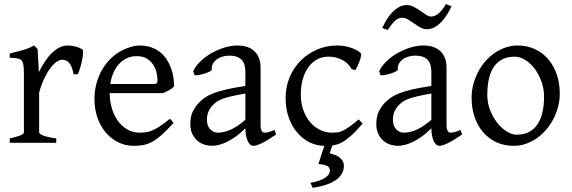

<svg xmlns="http://www.w3.org/2000/svg" viewBox="-20 -688 2756 925"><path d="M376 -450.7Q380.4 -447.8 380.1 -433.6Q379.9 -419.4 376.2 -400.9Q372.6 -382.3 366.7 -362.8Q360.8 -343.3 355 -330.1H334Q331.1 -349.6 325.7 -363.3Q320.3 -377 313.2 -385Q306.2 -393.1 297.6 -396.7Q289.1 -400.4 279.8 -400.4Q269 -400.4 254.6 -391.4Q240.2 -382.3 225.1 -363Q210 -343.8 195.1 -313.7Q180.2 -283.7 168.5 -242.2V-50.8Q168.5 -43.5 186.8 -35.6Q205.1 -27.8 251 -21V0H26.9V-21Q59.1 -28.3 77.1 -35.4Q95.2 -42.5 95.2 -50.8V-335Q95.2 -351.1 94.2 -362.1Q93.3 -373 91.8 -379.9Q90.3 -386.7 88.1 -390.6Q85.9 -394.5 84 -397Q80.6 -400.4 76.4 -402.6Q72.3 -404.8 65.7 -406.2Q59.1 -407.7 49.8 -408.4Q40.5 -409.2 26.9 -410.2V-429.7Q58.6 -438 89.1 -446.5Q119.6 -455.1 144 -468.8L161.1 -451.7L167.5 -340.8Q180.7 -367.7 196 -391.1Q211.4 -414.6 229 -431.9Q246.6 -449.2 265.9 -459Q285.2 -468.8 306.2 -468.8Q321.8 -468.8 339.8 -464.8Q357.9 -460.9 376 -450.7Z M638.2 -417.5Q612.8 -417.5 591.6 -407.7Q570.3 -397.9 554 -380.1Q537.6 -362.3 526.6 -337.6Q515.6 -313 511.2 -283.2H720.2Q731.4 -283.2 735.1 -286.9Q738.8 -290.5 738.8 -300.8Q738.8 -314 735.1 -333.7Q731.4 -353.5 720.5 -372.3Q709.5 -391.1 689.7 -404.3Q669.9 -417.5 638.2 -417.5ZM818.8 -272Q810.1 -262.2 795.4 -253.9Q780.8 -245.6 765.1 -239.3H508.3Q508.8 -201.2 518.8 -166.7Q528.8 -132.3 547.6 -106.2Q566.4 -80.1 593 -64.5Q619.6 -48.8 652.8 -48.8Q668 -48.8 682.4 -50.8Q696.8 -52.7 713.4 -59.6Q730 -66.4 750.2 -79.6Q770.5 -92.8 797.9 -115.2Q804.2 -111.8 808.8 -105.5Q813.5 -99.1 815.9 -95.2Q783.2 -59.6 758.5 -37.8Q733.9 -16.1 712.2 -4.4Q690.4 7.3 669.2 11Q647.9 14.6 623 14.6Q585.4 14.6 551.5 -1.5Q517.6 -17.6 491.7 -47.1Q465.8 -76.7 450.4 -118.4Q435.1 -160.2 435.1 -211.9Q435.1 -244.6 442.4 -276.4Q449.7 -308.1 463.6 -336.4Q477.5 -364.7 497.6 -388.7Q517.6 -412.6 543 -430.2Q553.7 -437.5 567.1 -444.6Q580.6 -451.7 595.2 -457Q609.9 -462.4 624.3 -465.6Q638.7 -468.8 651.9 -468.8Q683.6 -468.8 708.5 -460Q733.4 -451.2 752 -436.3Q770.5 -421.4 783.2 -401.6Q795.9 -381.8 804 -359.9Q812 -337.9 815.4 -315.2Q818.8 -292.5 818.8 -272Z M1029.8 -48.8Q1059.1 -48.8 1092 -63.7Q1125 -78.6 1162.1 -110.8V-237.3Q1121.1 -230.5 1094.5 -224.1Q1067.9 -217.8 1050.8 -211.2Q1033.7 -204.6 1023.4 -197.3Q1013.2 -189.9 1005.4 -181.6Q992.7 -168.5 984.9 -151.6Q977.1 -134.8 977.1 -111.8Q977.1 -92.3 982.9 -80.1Q988.8 -67.9 997.1 -60.8Q1005.4 -53.7 1014.4 -51.3Q1023.4 -48.8 1029.8 -48.8ZM1310.1 -40Q1268.6 -11.2 1241.5 1.7Q1214.4 14.6 1200.7 14.6Q1184.6 14.6 1173.8 -7.8Q1163.1 -30.3 1162.1 -69.8Q1140.1 -47.9 1118.2 -31.7Q1096.2 -15.6 1075.2 -5.4Q1054.2 4.9 1035.4 9.8Q1016.6 14.6 1001 14.6Q983.4 14.6 964.8 8.8Q946.3 2.9 931.4 -9.8Q916.5 -22.5 906.7 -42.5Q897 -62.5 897 -90.8Q897 -127.9 909.9 -152.8Q922.9 -177.7 940.9 -195.8Q952.6 -207.5 967.5 -218Q982.4 -228.5 1007.1 -238.3Q1031.7 -248 1068.8 -256.8Q1106 -265.6 1162.1 -273.9V-342.8Q1162.1 -359.4 1158.2 -373.8Q1154.3 -388.2 1145 -398.7Q1135.7 -409.2 1119.9 -414.8Q1104 -420.4 1080.1 -419.9Q1064.5 -419.4 1049.3 -414.6Q1034.2 -409.7 1022.9 -400.9Q1011.7 -392.1 1005.4 -380.1Q999 -368.2 1000.5 -353.5Q1001 -349.1 990.5 -343.5Q980 -337.9 965.6 -333.5Q951.2 -329.1 937.3 -326.7Q923.3 -324.2 917.5 -325.7L910.6 -344.7Q921.9 -369.1 944.8 -391.6Q967.8 -414.1 997.3 -431.2Q1026.9 -448.2 1059.8 -458.5Q1092.8 -468.8 1123.5 -468.8Q1177.2 -468.8 1206.3 -440.7Q1235.4 -412.6 1235.4 -362.3V-86.9Q1235.4 -66.4 1240.7 -57.6Q1246.1 -48.8 1254.9 -48.8Q1261.7 -48.8 1272.5 -51.3Q1283.2 -53.7 1302.7 -62Z M1636.7 111.8Q1636.7 129.9 1628.2 146.5Q1619.6 163.1 1601.6 176.8Q1583.5 190.4 1554.9 200.7Q1526.4 210.9 1486.3 216.8L1475.6 192.9Q1501 188.5 1518.8 181.9Q1536.6 175.3 1547.9 167.5Q1559.1 159.7 1564.2 151.1Q1569.3 142.6 1569.3 134.8Q1569.3 118.2 1556.6 111.6Q1543.9 105 1513.7 102.1Q1514.6 100.6 1518.6 88.4Q1522 78.1 1528.8 56.2Q1534.2 40 1542.5 14.6Q1507.3 14.2 1474.1 -1Q1440.4 -17.1 1414.1 -46.9Q1387.7 -76.7 1371.8 -119.6Q1356 -162.6 1356 -216.8Q1356 -269.5 1375.2 -315.4Q1394.5 -361.3 1428 -395.3Q1461.4 -429.2 1506.8 -449Q1552.2 -468.8 1605 -468.8Q1621.1 -468.8 1637.9 -466.1Q1654.8 -463.4 1670.2 -458.3Q1685.5 -453.1 1698.5 -446Q1711.4 -439 1719.7 -430.2Q1720.7 -424.3 1718.3 -413.6Q1715.8 -402.8 1711.4 -390.9Q1707 -378.9 1701.7 -367.9Q1696.3 -356.9 1691.9 -350.1L1673.8 -355Q1669.9 -363.8 1661.1 -374Q1652.3 -384.3 1638.4 -393.6Q1624.5 -402.8 1605.2 -408.9Q1585.9 -415 1561 -415Q1535.2 -415 1511.5 -403.6Q1487.8 -392.1 1469.5 -369.1Q1451.2 -346.2 1440.2 -312Q1429.2 -277.8 1429.2 -231.9Q1429.2 -190.4 1441.7 -156.5Q1454.1 -122.6 1474.9 -98.6Q1495.6 -74.7 1522.7 -61.8Q1549.8 -48.8 1579.1 -48.8Q1592.8 -48.8 1604.5 -50Q1616.2 -51.3 1630.1 -57.6Q1644 -64 1662.4 -76.7Q1680.7 -89.4 1708 -112.8L1727.1 -92.8Q1695.3 -55.2 1671.1 -33.9Q1647 -12.7 1626.5 -1.7Q1606 9.3 1586.4 11.7Q1584 12.2 1581.1 12.7L1568.4 50.8Q1581.1 53.7 1593.5 58.3Q1606 63 1615.5 70.3Q1625 77.6 1630.9 87.9Q1636.7 98.1 1636.7 111.8Z M1925.8 -48.8Q1955.1 -48.8 1988 -63.7Q2021 -78.6 2058.1 -110.8V-237.3Q2017.1 -230.5 1990.5 -224.1Q1963.9 -217.8 1946.8 -211.2Q1929.7 -204.6 1919.4 -197.3Q1909.2 -189.9 1901.4 -181.6Q1888.7 -168.5 1880.9 -151.6Q1873 -134.8 1873 -111.8Q1873 -92.3 1878.9 -80.1Q1884.8 -67.9 1893.1 -60.8Q1901.4 -53.7 1910.4 -51.3Q1919.4 -48.8 1925.8 -48.8ZM2206.1 -40Q2164.6 -11.2 2137.5 1.7Q2110.4 14.6 2096.7 14.6Q2080.6 14.6 2069.8 -7.8Q2059.1 -30.3 2058.1 -69.8Q2036.1 -47.9 2014.2 -31.7Q1992.2 -15.6 1971.2 -5.4Q1950.2 4.9 1931.4 9.8Q1912.6 14.6 1897 14.6Q1879.4 14.6 1860.8 8.8Q1842.3 2.9 1827.4 -9.8Q1812.5 -22.5 1802.7 -42.5Q1793 -62.5 1793 -90.8Q1793 -127.9 1805.9 -152.8Q1818.8 -177.7 1836.9 -195.8Q1848.6 -207.5 1863.5 -218Q1878.4 -228.5 1903.1 -238.3Q1927.7 -248 1964.8 -256.8Q2002 -265.6 2058.1 -273.9V-342.8Q2058.1 -359.4 2054.2 -373.8Q2050.3 -388.2 2041 -398.7Q2031.7 -409.2 2015.9 -414.8Q2000 -420.4 1976.1 -419.9Q1960.4 -419.4 1945.3 -414.6Q1930.2 -409.7 1918.9 -400.9Q1907.7 -392.1 1901.4 -380.1Q1895 -368.2 1896.5 -353.5Q1897 -349.1 1886.5 -343.5Q1876 -337.9 1861.6 -333.5Q1847.2 -329.1 1833.3 -326.7Q1819.3 -324.2 1813.5 -325.7L1806.6 -344.7Q1817.9 -369.1 1840.8 -391.6Q1863.8 -414.1 1893.3 -431.2Q1922.9 -448.2 1955.8 -458.5Q1988.8 -468.8 2019.5 -468.8Q2073.2 -468.8 2102.3 -440.7Q2131.3 -412.6 2131.3 -362.3V-86.9Q2131.3 -66.4 2136.7 -57.6Q2142.1 -48.8 2150.9 -48.8Q2157.7 -48.8 2168.5 -51.3Q2179.2 -53.7 2198.7 -62ZM2154.8 -657.2Q2146 -637.2 2133.8 -617.7Q2121.6 -598.1 2106.7 -582.5Q2091.8 -566.9 2074.2 -557.1Q2056.6 -547.4 2037.6 -547.4Q2020.5 -547.4 2005.1 -555.9Q1989.7 -564.5 1975.1 -575Q1960.4 -585.4 1946 -594Q1931.6 -602.5 1917.5 -602.5Q1897.9 -602.5 1881.8 -586.7Q1865.7 -570.8 1847.7 -543.5L1821.8 -553.2Q1830.6 -573.2 1842.5 -593Q1854.5 -612.8 1869.6 -628.4Q1884.8 -644 1902.1 -653.8Q1919.4 -663.6 1938.5 -663.6Q1957 -663.6 1973.6 -655Q1990.2 -646.5 2004.9 -636Q2019.5 -625.5 2032.7 -616.9Q2045.9 -608.4 2057.6 -608.4Q2076.2 -608.4 2094 -624Q2111.8 -639.6 2128.4 -668.5Z M2601.1 -222.2Q2601.1 -260.7 2588.4 -295.7Q2575.7 -330.6 2555.7 -357.2Q2535.6 -383.8 2510.3 -399.4Q2484.9 -415 2460 -415Q2422.9 -415 2397.5 -400.9Q2372.1 -386.7 2356.7 -362.1Q2341.3 -337.4 2334.5 -303.7Q2327.6 -270 2327.6 -231Q2327.6 -192.4 2341.3 -157.5Q2355 -122.6 2375.7 -96.2Q2396.5 -69.8 2421.4 -54.4Q2446.3 -39.1 2468.8 -39.1Q2503.4 -39.1 2528.3 -52Q2553.2 -64.9 2569.3 -88.9Q2585.4 -112.8 2593.3 -146.5Q2601.1 -180.2 2601.1 -222.2ZM2676.8 -236.8Q2676.8 -204.1 2668.5 -172.9Q2660.2 -141.6 2645.5 -113.8Q2630.9 -85.9 2610.4 -62.3Q2589.8 -38.6 2565.2 -21.5Q2540.5 -4.4 2512.7 5.1Q2484.9 14.6 2455.1 14.6Q2408.7 14.6 2371.3 -2.9Q2334 -20.5 2307.4 -51.3Q2280.8 -82 2266.4 -124.5Q2252 -167 2252 -216.8Q2252 -249 2260 -280.3Q2268.1 -311.5 2282.5 -339.6Q2296.9 -367.7 2317.1 -391.4Q2337.4 -415 2362.1 -432.1Q2386.7 -449.2 2415.3 -459Q2443.8 -468.8 2474.1 -468.8Q2520 -468.8 2557.4 -451.2Q2594.7 -433.6 2621.3 -402.6Q2647.9 -371.6 2662.4 -329.1Q2676.8 -286.6 2676.8 -236.8Z"/></svg>

Font: Gentium Kaktovik
Style: Regular
Weight: 400
Designer: J. Victor Gaultney and Annie Olsen
Foundry: SIL International
Version: Version 1.102; 2013; Maintenance release